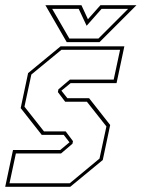

<svg xmlns="http://www.w3.org/2000/svg" viewBox="-25 -718 544 738"><path d="M-5 0 25 -141.5H206.5L242 -171L220 -199.5H135.5L54.5 -302.5L83 -437L208 -540H453L423 -398.5H246.5L211 -369.5L234 -340.5H317.5L398.5 -237.5L370 -103L245 0ZM11.5 -13.5H243L357.5 -108.5L384 -232L309 -327H225.5L197.5 -364L199.5 -374.5L243.5 -412H412L436.5 -526.5H211L95.5 -431.5L69 -308L144 -213H227.5L255.5 -175.5L253.5 -165.5L209.5 -128H36ZM231.5 -556 149.5 -698H288L313 -644L361 -698H499.5L357.5 -556ZM241.5 -570H353.5L467.5 -684H365.5L308 -619L277.5 -684H175.5Z"/></svg>

Font: Tourney Condensed Thin
Style: Italic
Weight: 100
Width: 3
Italic angle: -12°
Designer: Tyler Finck
Foundry: Etcetera Type Co
Version: Version 1.010; ttfautohint (v1.8.3)